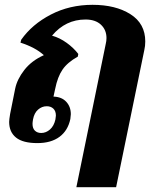

<svg xmlns="http://www.w3.org/2000/svg" viewBox="-20 -584 640 797"><path d="M419 -402Q422 -414 422 -426Q422 -460 399 -481.5Q376 -503 335 -503Q252 -503 196 -436Q228 -427 257 -406Q286 -385 305 -360L303 -349Q260 -325 239.5 -295Q219 -265 209 -215L202 -183Q236 -182 255 -161.5Q274 -141 274 -110Q274 -104 272 -90Q262 -42 227 -16Q192 10 135 10Q75 10 46.5 -13Q18 -36 18 -78Q18 -87 22 -111L43 -216Q51 -255 81 -293.5Q111 -332 162 -355Q127 -387 65 -407L68 -419Q113 -483 191 -523.5Q269 -564 364 -564Q460 -564 521.5 -525Q583 -486 583 -412Q583 -393 579 -376L462 193H297ZM210 -88Q212 -100 212 -104Q212 -123 201.5 -133Q191 -143 174 -143Q154 -143 138 -129Q122 -115 117 -88Q115 -76 115 -70Q115 -51 125 -41.5Q135 -32 151 -32Q171 -32 187.5 -46.5Q204 -61 210 -88Z"/></svg>

Font: Trirong ExtraBold
Style: Italic
Weight: 800
Italic angle: -12°
Designer: Katatrad Team
Foundry: CadsonDemak
Version: Version 1.001